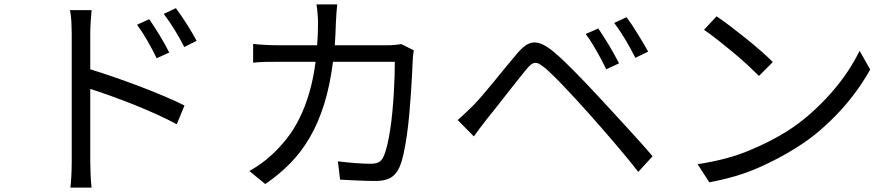

<svg xmlns="http://www.w3.org/2000/svg" viewBox="-20 -807 4040 870"><path d="M815 -594Q795 -633 771.5 -671.5Q748 -710 722 -744L777 -770Q787 -757 799.5 -738.5Q812 -720 825 -700Q838 -680 850 -659.5Q862 -639 871 -622ZM690 -543Q671 -582 648.5 -621.5Q626 -661 601 -695L656 -720Q666 -706 678 -687.5Q690 -669 702.5 -648.5Q715 -628 726.5 -607.5Q738 -587 747 -569ZM389 -493Q438 -478 496 -458Q554 -438 612 -416Q670 -394 723 -371.5Q776 -349 816 -329L781 -244Q740 -266 689.5 -289Q639 -312 586 -333Q533 -354 482 -372.5Q431 -391 389 -404V-75Q389 -51 390.5 -16Q392 19 395 43H299Q302 19 303.5 -14Q305 -47 305 -75V-657Q305 -678 303.5 -708Q302 -738 297 -761H395Q393 -738 391 -709Q389 -680 389 -657Z M1855 -579Q1850 -551 1850 -530Q1849 -506 1847 -467.5Q1845 -429 1842 -383.5Q1839 -338 1834.5 -288.5Q1830 -239 1823.5 -193.5Q1817 -148 1808.5 -109.5Q1800 -71 1789 -47Q1774 -15 1749 -1Q1724 13 1682 13Q1644 13 1602 11Q1560 9 1521 7L1511 -76Q1552 -71 1590 -68Q1628 -65 1660 -65Q1682 -65 1696 -72Q1710 -79 1718 -98Q1727 -117 1734.5 -148.5Q1742 -180 1748 -219Q1754 -258 1758 -301Q1762 -344 1764.5 -385Q1767 -426 1768 -463Q1769 -500 1769 -527H1489Q1475 -419 1449 -335.5Q1423 -252 1384.5 -185.5Q1346 -119 1295.5 -67.5Q1245 -16 1182 27L1110 -32Q1133 -45 1161 -64.5Q1189 -84 1212 -106Q1249 -140 1281 -181Q1313 -222 1338 -273Q1363 -324 1381.5 -387Q1400 -450 1410 -527H1242Q1212 -527 1182.5 -526.5Q1153 -526 1127 -523V-608Q1153 -605 1182.5 -603.5Q1212 -602 1241 -602H1417Q1419 -626 1420 -651.5Q1421 -677 1421 -704Q1421 -721 1419 -745Q1417 -769 1414 -787H1508Q1506 -770 1504.5 -746.5Q1503 -723 1502 -705Q1501 -678 1500 -652.5Q1499 -627 1497 -602H1735Q1755 -602 1770.5 -603.5Q1786 -605 1799 -607Z M2691 -678Q2700 -664 2713 -644.5Q2726 -625 2739 -603Q2752 -581 2764 -559.5Q2776 -538 2785 -520L2727 -493Q2708 -533 2683.5 -576Q2659 -619 2634 -653ZM2819 -729Q2829 -716 2842 -696.5Q2855 -677 2868.5 -655Q2882 -633 2895 -611.5Q2908 -590 2917 -573L2859 -545Q2839 -585 2814 -627Q2789 -669 2763 -703ZM2054 -263Q2073 -280 2088.5 -294.5Q2104 -309 2124 -329Q2142 -347 2166.5 -375.5Q2191 -404 2217.5 -436.5Q2244 -469 2271 -502Q2298 -535 2322 -563Q2342 -587 2360 -600Q2378 -613 2397.5 -614.5Q2417 -616 2439 -605.5Q2461 -595 2488 -573Q2511 -554 2537 -529Q2563 -504 2590 -476.5Q2617 -449 2644 -420.5Q2671 -392 2695 -366Q2720 -339 2750.5 -306Q2781 -273 2813.5 -237.5Q2846 -202 2878 -166.5Q2910 -131 2937 -99L2872 -28Q2846 -62 2816.5 -97.5Q2787 -133 2757.5 -167.5Q2728 -202 2699.5 -234.5Q2671 -267 2647 -294Q2621 -323 2593.5 -353Q2566 -383 2540 -410.5Q2514 -438 2491 -460.5Q2468 -483 2452 -497Q2436 -510 2425 -516.5Q2414 -523 2404 -522Q2394 -521 2384.5 -513Q2375 -505 2362 -489Q2344 -467 2320.5 -437.5Q2297 -408 2272.5 -376.5Q2248 -345 2225 -316Q2202 -287 2185 -266Q2169 -246 2153.5 -225Q2138 -204 2127 -189Z M3227 -733Q3254 -715 3289 -688.5Q3324 -662 3360 -633Q3396 -604 3428.5 -575.5Q3461 -547 3482 -526L3419 -463Q3400 -482 3369.5 -510.5Q3339 -539 3303.5 -568.5Q3268 -598 3233 -625.5Q3198 -653 3170 -672ZM3141 -63Q3273 -83 3371 -123.5Q3469 -164 3541 -209Q3599 -245 3650 -290Q3701 -335 3744 -383.5Q3787 -432 3820 -481.5Q3853 -531 3875 -577L3923 -492Q3897 -445 3862.5 -397Q3828 -349 3785.5 -303Q3743 -257 3693.5 -214.5Q3644 -172 3587 -137Q3512 -89 3415.5 -46.5Q3319 -4 3194 19Z"/></svg>

Font: SpoqaHanSansJP-Regular
Style: Regular
Weight: 400
Designer: [Source Han Sans]
Ryoko NISHIZUKA  (kana & ideographs); Paul D. Hunt (Latin, Greek & Cyrillic); Wenlong ZHANG  (bopomofo
Foundry: Spoqa (http://bi.spoqa.com)
Version: Version 1.002.20150607